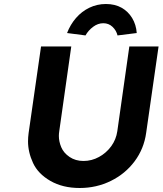

<svg xmlns="http://www.w3.org/2000/svg" viewBox="-20 -933 812 959"><path d="M378 6Q293 6 231.5 -29.5Q170 -65 145 -119Q120 -173 120 -227Q120 -247 123 -269L185 -701H336L276 -278Q274 -265 274 -254Q274 -226 286 -197.5Q298 -169 327.5 -149Q357 -129 397 -129Q438 -129 474.5 -149Q511 -169 535.5 -202.5Q560 -236 566 -278L626 -701H772L710 -269Q699 -190 652.5 -127.5Q606 -65 534 -29.5Q462 6 378 6ZM407 -756 315 -768Q331 -810 359.5 -843Q388 -876 426.5 -894.5Q465 -913 509 -913Q554 -913 587 -894.5Q620 -876 640 -843Q660 -810 663 -768L567 -756Q561 -781 542 -799Q523 -817 496 -817Q469 -817 445 -799Q421 -781 407 -756Z"/></svg>

Font: Lexend SemBd
Style: Italic
Weight: 600
Italic angle: -8.13011°
Designer: Bonnie Shaver-Troup, Thomas Jockin
Foundry: Lexend
Version: Version 1.007